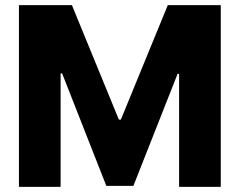

<svg xmlns="http://www.w3.org/2000/svg" viewBox="-20 -727 933 747"><path d="M259.8 -707 442.4 -261.7H450.2L632.8 -707H838.9V0H676.8V-439.5H670.9L499 -3.9H393.6L221.7 -441.4H215.8V0H53.7V-707Z"/></svg>

Font: Pretendard JP ExtraBold
Style: Regular
Weight: 800
Designer: Base glyphs from Inter by Rasmus Andersson; Hangeul glyphs from Noto Sans CJK(Source Han Sans) by Jang Soo-young and Kan
Foundry: Kil Hyung-jin
Version: Version 1.309